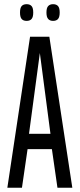

<svg xmlns="http://www.w3.org/2000/svg" viewBox="-20 -879 373 899"><path d="M14.4 0 120.7 -706.9H211.1L318.6 0H249L223 -180.7H109.1L82.8 0ZM115.8 -252.4H216.3L166.6 -630.8ZM228.5 -781.2Q213.7 -781.2 205.6 -790.1Q197.5 -799 197.5 -820.3Q197.5 -841.9 205.6 -850.6Q213.7 -859.4 228.5 -859.4Q243.9 -859.4 251.7 -850.6Q259.5 -841.9 259.5 -820.3Q259.5 -799 251.7 -790.1Q243.9 -781.2 228.5 -781.2ZM104.6 -781.2Q89.2 -781.2 81.4 -790.1Q73.7 -799 73.7 -820.3Q73.7 -841.9 81.4 -850.6Q89.2 -859.4 104.6 -859.4Q120.1 -859.4 127.8 -850.6Q135.6 -841.9 135.6 -820.3Q135.6 -799 127.8 -790.1Q120.1 -781.2 104.6 -781.2Z"/></svg>

Font: Georama ExtraCondensed Thin
Style: Regular
Weight: 100
Width: 2
Designer: Jean-Baptiste Levee
Foundry: Production Type
Version: Version 1.001